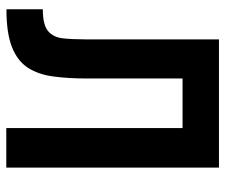

<svg xmlns="http://www.w3.org/2000/svg" viewBox="-74 -660 733 626"><g transform="rotate(90 293.0 -346.5)"><path d="M9.8 -0.5V-119.1Q60.5 -119.1 80.8 -136.2Q101.1 -153.3 104.5 -184.8Q107.9 -216.2 107.9 -259.3V-693.4H235.4V-262.7Q235.4 -202.1 228.9 -153.6Q222.5 -105 200.6 -70.8Q178.7 -36.6 133.2 -18.6Q87.8 -0.5 9.8 -0.5ZM397 0V-693.4H525.9V0ZM158.7 -574.7V-693.4H507.8V-574.7Z"/></g></svg>

Font: Cascadia Code PL
Style: Regular
Weight: 400
Monospace: yes
Designer: Aaron Bell
Foundry: Saja Typeworks
Version: Version 2102.003